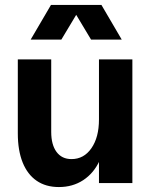

<svg xmlns="http://www.w3.org/2000/svg" viewBox="-20 -740 615 776"><path d="M52 -201V-500H187V-207Q187 -155 208.5 -126Q230 -97 269 -97Q319 -97 349.5 -141Q380 -185 380 -257L406 -207Q406 -141 382.5 -90.5Q359 -40 316.5 -12Q274 16 218 16Q165 16 128 -9.5Q91 -35 71.5 -83.5Q52 -132 52 -201ZM380 -500H515V0H380ZM186 -720H390L472 -580H348L288 -680L228 -580H104Z"/></svg>

Font: Uncut Sans Variable
Style: Regular
Weight: 400
Designer: Kasper Nordkvist
Foundry: UNCUT.wtf
Version: Version 1.303;Glyphs 3.1.2 (3151)